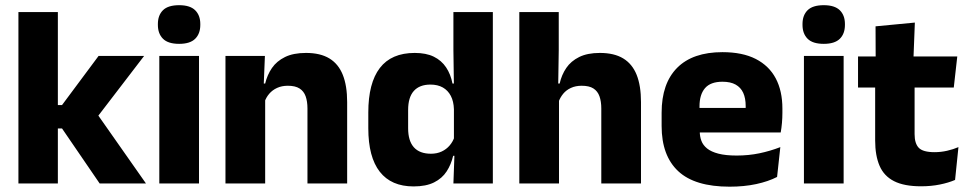

<svg xmlns="http://www.w3.org/2000/svg" viewBox="-20 -707 3728 740"><path d="M364 0 219 -212H179V-302H219L360 -491.5H535.5L348.5 -247.5V-276.5L542.5 0ZM51 0V-660.5H203V0Z M594 0V-491.5H747V0ZM670.5 -538Q627.5 -538 608 -557.8Q588.5 -577.5 588.5 -611V-614.5Q588.5 -648 608 -667.5Q627.5 -687 670.5 -687Q712.5 -687 732.2 -667.5Q752 -648 752 -614.5V-611Q752 -577 732.2 -557.5Q712.5 -538 670.5 -538Z M1165 0V-289Q1165 -316 1158 -335.8Q1151 -355.5 1134.5 -366Q1118 -376.5 1089.5 -376.5Q1066 -376.5 1048 -368.2Q1030 -360 1017.8 -345.8Q1005.5 -331.5 999.5 -313.5L976 -385H1002Q1010 -418.5 1028.2 -445Q1046.5 -471.5 1078.5 -487.2Q1110.5 -503 1159.5 -503Q1214.5 -503 1249.5 -481.8Q1284.5 -460.5 1301.2 -418.5Q1318 -376.5 1318 -313.5V0ZM849 0V-491.5H1001L996 -368.5L1002 -354V0Z M1574 11.5Q1488 11.5 1443.8 -45Q1399.5 -101.5 1399.5 -213V-273.5Q1399.5 -387 1444 -445Q1488.5 -503 1578.5 -503Q1622.5 -503 1652 -488.5Q1681.5 -474 1699.2 -447.5Q1717 -421 1724 -385H1765.5L1729.5 -286Q1728.5 -316.5 1717.5 -337.5Q1706.5 -358.5 1686.8 -369.8Q1667 -381 1639 -381Q1597 -381 1575 -356.5Q1553 -332 1553 -283V-212.5Q1553 -164 1575.2 -139.2Q1597.5 -114.5 1641 -114.5Q1664 -114.5 1682.2 -123Q1700.5 -131.5 1713.2 -146.5Q1726 -161.5 1732 -180.5L1769.5 -106.5H1726.5Q1719 -73.5 1701.5 -46.5Q1684 -19.5 1653 -4Q1622 11.5 1574 11.5ZM1727.5 0 1732 -124.5 1729.5 -150.5V-349.5V-371L1727.5 -513.5V-660.5H1879.5V0Z M2297.5 0V-289Q2297.5 -316 2290.5 -335.8Q2283.5 -355.5 2267.2 -366Q2251 -376.5 2222 -376.5Q2198.5 -376.5 2180.5 -368.2Q2162.5 -360 2150.8 -345.8Q2139 -331.5 2132.5 -313.5L2101.5 -385H2137Q2144.5 -418.5 2162.5 -445Q2180.5 -471.5 2212.2 -487.2Q2244 -503 2292 -503Q2347 -503 2382 -481.8Q2417 -460.5 2433.8 -418.5Q2450.5 -376.5 2450.5 -313.5V0ZM1981.5 0V-660.5H2133.5V-513.5L2131 -351.5L2134.5 -339.5V0Z M2792 12.5Q2658 12.5 2594 -47.2Q2530 -107 2530 -221.5V-272.5Q2530 -385.5 2590 -445.8Q2650 -506 2764.5 -506Q2841.5 -506 2892.8 -479.8Q2944 -453.5 2969.8 -405Q2995.5 -356.5 2995.5 -288.5V-272Q2995.5 -253 2993.8 -233.2Q2992 -213.5 2989 -196.5H2851Q2853 -225.5 2853.5 -251.2Q2854 -277 2854 -298Q2854 -328.5 2844.5 -349.2Q2835 -370 2815.2 -381Q2795.5 -392 2764.5 -392Q2718.5 -392 2697.2 -367.2Q2676 -342.5 2676 -297V-252L2677 -235.5V-200.5Q2677 -181.5 2683.2 -164.5Q2689.5 -147.5 2705.2 -134.8Q2721 -122 2748.8 -114.8Q2776.5 -107.5 2819.5 -107.5Q2865 -107.5 2907 -116.2Q2949 -125 2987.5 -140L2975 -25Q2941 -7.5 2894.5 2.5Q2848 12.5 2792 12.5ZM2611 -196.5V-291H2958V-196.5Z M3078.5 0V-491.5H3231.5V0ZM3155 -538Q3112 -538 3092.5 -557.8Q3073 -577.5 3073 -611V-614.5Q3073 -648 3092.5 -667.5Q3112 -687 3155 -687Q3197 -687 3216.8 -667.5Q3236.5 -648 3236.5 -614.5V-611Q3236.5 -577 3216.8 -557.5Q3197 -538 3155 -538Z M3530 11Q3464.5 11 3425.8 -8.8Q3387 -28.5 3370 -68Q3353 -107.5 3353 -165.5V-440H3505V-190Q3505 -154 3521.2 -137.2Q3537.5 -120.5 3582 -120.5Q3606.5 -120.5 3630.5 -126Q3654.5 -131.5 3674 -140L3661 -13.5Q3635.5 -2.5 3602.2 4.2Q3569 11 3530 11ZM3287 -369.5V-489.5H3669.5L3656 -369.5ZM3355 -478.5 3354.5 -605.5 3506 -620 3500.5 -478.5Z"/></svg>

Font: Anek Latin Medium
Style: Bold
Weight: 700
Version: Version 1.003